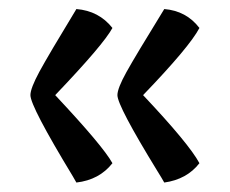

<svg xmlns="http://www.w3.org/2000/svg" viewBox="-20 -460 498 416"><path d="M223.6 -106.4Q203.1 -143.6 99.6 -253.9Q204.1 -363.3 223.6 -399.4Q194.3 -436.5 145.5 -440.4Q85 -340.8 65.4 -304.7Q45.9 -268.6 45.9 -253.9Q45.9 -229.5 137.7 -78.1Q142.6 -69.3 145.5 -64.5Q195.3 -70.3 223.6 -106.4ZM412.1 -106.4Q389.6 -148.4 290 -253.9Q390.6 -358.4 412.1 -399.4Q383.8 -436.5 335.9 -440.4Q273.4 -338.9 253.9 -303.7Q234.4 -268.6 234.4 -253.9Q234.4 -230.5 321.3 -88.9Q331.1 -73.2 335.9 -64.5Q384.8 -71.3 412.1 -106.4Z"/></svg>

Font: Kurale
Style: Regular
Weight: 400
Version: 1.0; ttfautohint (v1.3)